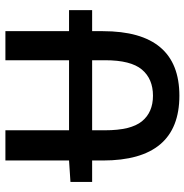

<svg xmlns="http://www.w3.org/2000/svg" viewBox="-6 -688 706 735"><g transform="rotate(-90 347.5 -321.0)"><path d="M348.1 12.2Q100.1 12.2 100.1 -280.8V-321.8H18.1V-404.8L100.1 -410.2V-653.8H215.8V-410.2H483.9V-653.8H595.2V-410.2H675.8V-321.8H595.2V-280.8Q595.2 12.2 348.1 12.2ZM215.8 -272Q215.8 -173.3 250.2 -131.1Q284.7 -88.9 348.1 -88.9Q412.6 -88.9 448.2 -131.3Q483.9 -173.8 483.9 -272V-321.8H215.8Z"/></g></svg>

Font: Source Sans 3 Semibold
Style: Regular
Weight: 600
Designer: Paul D. Hunt
Foundry: Adobe
Version: Version 3.052;hotconv 1.1.0;makeotfexe 2.6.0